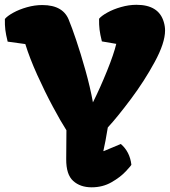

<svg xmlns="http://www.w3.org/2000/svg" viewBox="-81 -778 713 807"><path d="M25.4 -592.8 -48.8 -603Q-56.2 -632.8 -58.6 -652.6Q-61 -672.4 -60.5 -698.2Q-50.8 -710.4 -25.6 -724.4Q-0.5 -738.3 32.2 -747.6Q64.9 -756.8 96.7 -756.8Q187.5 -756.8 210.4 -688.5Q219.7 -667 239 -610.1Q258.3 -553.2 278.3 -481.9Q298.3 -410.6 309.6 -347.7Q339.4 -407.2 368.7 -479.5Q397.9 -551.8 407.7 -593.8H406.7L347.2 -604Q339.8 -633.8 337.4 -653.6Q335 -673.3 335.4 -699.2Q345.2 -711.4 370.4 -725.3Q395.5 -739.3 428.2 -748.5Q460.9 -757.8 492.7 -757.8Q586.4 -757.8 607.4 -685.5Q612.8 -667.5 612.8 -649.9Q612.8 -597.7 569.3 -517.6Q525.9 -437.5 469.2 -361.8Q412.6 -286.1 372.1 -242.2Q361.8 -179.2 353.5 -143.6L354.5 -142.6L426.8 -172.9Q464.8 -140.1 471.2 -85.9Q471.2 -83 448 -58.1Q424.8 -33.2 387.7 -12Q350.6 9.3 304.2 9.3Q256.3 9.3 226.6 -17.6Q196.8 -44.4 197.3 -109.4L198.2 -230.5Q174.3 -267.6 140.9 -330.1Q107.4 -392.6 75.4 -463.4Q43.5 -534.2 25.4 -592.8Z"/></svg>

Font: Kavoon
Style: Regular
Weight: 400
Designer: Viktoriya Grabowska
Foundry: Viktoriya Grabowska
Version: Version 1.004; ttfautohint (v1.4.1)